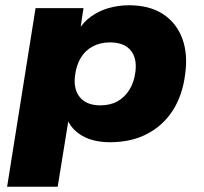

<svg xmlns="http://www.w3.org/2000/svg" viewBox="-20 -529 774 729"><path d="M7 180 115 -498H297L284 -412H276Q296 -445 326 -466.5Q356 -488 393 -498.5Q430 -509 470 -509Q548 -509 599 -475.5Q650 -442 672 -383Q694 -324 683 -247Q673 -167 636 -109.5Q599 -52 538.5 -20.5Q478 11 398 11Q335 11 293 -13Q251 -37 234 -79H241L199 180ZM361 -129Q399 -129 426.5 -144.5Q454 -160 471.5 -188.5Q489 -217 494 -255Q501 -308 476 -338Q451 -368 397 -368Q361 -368 332.5 -353Q304 -338 287 -310Q270 -282 265 -243Q258 -190 283.5 -159.5Q309 -129 361 -129Z"/></svg>

Font: Nunito Sans 10pt SemiExpanded Black
Style: Italic
Weight: 900
Width: 6
Italic angle: -9°
Designer: Vernon Adams
Foundry: Vernon Adams
Version: Version 3.101;gftools[0.9.27]